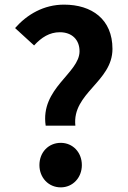

<svg xmlns="http://www.w3.org/2000/svg" viewBox="-20 -794 554 828"><path d="M177 -252H305C290 -393 465 -441 465 -583C465 -711 376 -774 256 -774C169 -774 97 -732 45 -673L127 -598C159 -633 194 -655 238 -655C290 -655 323 -623 323 -573C323 -478 153 -414 177 -252ZM242 14C294 14 333 -28 333 -82C333 -137 294 -178 242 -178C189 -178 150 -137 150 -82C150 -28 189 14 242 14Z"/></svg>

Font: Noto Sans CJK SC
Style: Bold
Weight: 700
Designer: Ryoko NISHIZUKA 西塚涼子 (kana, bopomofo & ideographs); Paul D. Hunt (Latin, Greek & Cyrillic); Sandoll Communications 산돌커뮤니
Foundry: Adobe
Version: Version 2.004;hotconv 1.0.118;makeotfexe 2.5.65603